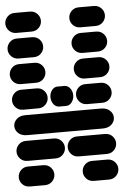

<svg xmlns="http://www.w3.org/2000/svg" viewBox="-82 -904 639 934"><g transform="rotate(-5 238.0 -437.0)"><path d="M25.4 -13.7H99.6Q121.1 -13.7 135.3 -28.3Q149.4 -43 149.4 -62.5Q149.4 -82 135.3 -96.7Q121.1 -111.3 99.6 -111.3H25.4Q3.9 -111.3 -10.3 -96.7Q-24.4 -82 -24.4 -62.5Q-24.4 -43 -10.3 -28.3Q3.9 -13.7 25.4 -13.7ZM337.9 -13.7H412.1Q433.6 -13.7 447.8 -28.3Q461.9 -43 461.9 -62.5Q461.9 -82 447.8 -96.7Q433.6 -111.3 412.1 -111.3H337.9Q316.4 -111.3 302.2 -96.7Q288.1 -82 288.1 -62.5Q288.1 -43 302.2 -28.3Q316.4 -13.7 337.9 -13.7ZM25.4 -138.7H162.1Q183.6 -138.7 197.8 -153.3Q211.9 -168 211.9 -187.5Q211.9 -207 197.8 -221.7Q183.6 -236.3 162.1 -236.3H25.4Q3.9 -236.3 -10.3 -221.7Q-24.4 -207 -24.4 -187.5Q-24.4 -168 -10.3 -153.3Q3.9 -138.7 25.4 -138.7ZM275.4 -138.7H412.1Q433.6 -138.7 447.8 -153.3Q461.9 -168 461.9 -187.5Q461.9 -207 447.8 -221.7Q433.6 -236.3 412.1 -236.3H275.4Q253.9 -236.3 239.7 -221.7Q225.6 -207 225.6 -187.5Q225.6 -168 239.7 -153.3Q253.9 -138.7 275.4 -138.7ZM34.2 -263.7H403.3Q430.7 -263.7 446.3 -278.3Q461.9 -293 461.9 -312.5Q461.9 -332 446.3 -346.7Q430.7 -361.3 403.3 -361.3H34.2Q6.8 -361.3 -8.8 -346.7Q-24.4 -332 -24.4 -312.5Q-24.4 -293 -8.8 -278.3Q6.8 -263.7 34.2 -263.7ZM25.4 -388.7H99.6Q121.1 -388.7 135.3 -403.3Q149.4 -418 149.4 -437.5Q149.4 -457 135.3 -471.7Q121.1 -486.3 99.6 -486.3H25.4Q3.9 -486.3 -10.3 -471.7Q-24.4 -457 -24.4 -437.5Q-24.4 -418 -10.3 -403.3Q3.9 -388.7 25.4 -388.7ZM202.1 -388.7H235.4Q252 -388.7 263.2 -403.3Q274.4 -418 274.4 -437.5Q274.4 -457 263.2 -471.7Q252 -486.3 235.4 -486.3H202.1Q185.5 -486.3 174.3 -471.7Q163.1 -457 163.1 -437.5Q163.1 -418 174.3 -403.3Q185.5 -388.7 202.1 -388.7ZM337.9 -388.7H412.1Q433.6 -388.7 447.8 -403.3Q461.9 -418 461.9 -437.5Q461.9 -457 447.8 -471.7Q433.6 -486.3 412.1 -486.3H337.9Q316.4 -486.3 302.2 -471.7Q288.1 -457 288.1 -437.5Q288.1 -418 302.2 -403.3Q316.4 -388.7 337.9 -388.7ZM25.4 -513.7H99.6Q121.1 -513.7 135.3 -528.3Q149.4 -543 149.4 -562.5Q149.4 -582 135.3 -596.7Q121.1 -611.3 99.6 -611.3H25.4Q3.9 -611.3 -10.3 -596.7Q-24.4 -582 -24.4 -562.5Q-24.4 -543 -10.3 -528.3Q3.9 -513.7 25.4 -513.7ZM337.9 -513.7H412.1Q433.6 -513.7 447.8 -528.3Q461.9 -543 461.9 -562.5Q461.9 -582 447.8 -596.7Q433.6 -611.3 412.1 -611.3H337.9Q316.4 -611.3 302.2 -596.7Q288.1 -582 288.1 -562.5Q288.1 -543 302.2 -528.3Q316.4 -513.7 337.9 -513.7ZM25.4 -638.7H99.6Q121.1 -638.7 135.3 -653.3Q149.4 -668 149.4 -687.5Q149.4 -707 135.3 -721.7Q121.1 -736.3 99.6 -736.3H25.4Q3.9 -736.3 -10.3 -721.7Q-24.4 -707 -24.4 -687.5Q-24.4 -668 -10.3 -653.3Q3.9 -638.7 25.4 -638.7ZM337.9 -638.7H412.1Q433.6 -638.7 447.8 -653.3Q461.9 -668 461.9 -687.5Q461.9 -707 447.8 -721.7Q433.6 -736.3 412.1 -736.3H337.9Q316.4 -736.3 302.2 -721.7Q288.1 -707 288.1 -687.5Q288.1 -668 302.2 -653.3Q316.4 -638.7 337.9 -638.7ZM25.4 -763.7H99.6Q121.1 -763.7 135.3 -778.3Q149.4 -793 149.4 -812.5Q149.4 -832 135.3 -846.7Q121.1 -861.3 99.6 -861.3H25.4Q3.9 -861.3 -10.3 -846.7Q-24.4 -832 -24.4 -812.5Q-24.4 -793 -10.3 -778.3Q3.9 -763.7 25.4 -763.7ZM337.9 -763.7H412.1Q433.6 -763.7 447.8 -778.3Q461.9 -793 461.9 -812.5Q461.9 -832 447.8 -846.7Q433.6 -861.3 412.1 -861.3H337.9Q316.4 -861.3 302.2 -846.7Q288.1 -832 288.1 -812.5Q288.1 -793 302.2 -778.3Q316.4 -763.7 337.9 -763.7Z"/></g></svg>

Font: Workbench
Style: Regular
Weight: 400
Designer: Jens Kutilek
Foundry: Jens Kutilek
Version: Version 2.001